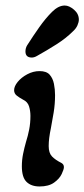

<svg xmlns="http://www.w3.org/2000/svg" viewBox="-20 -664 305 694"><path d="M123 10Q93 10 76 -6.5Q59 -23 59 -63Q59 -86 63.5 -108Q68 -130 74 -151Q81 -173 85.5 -196Q90 -219 90 -245Q90 -263 85 -279.5Q80 -296 63 -304Q50 -311 40.5 -318.5Q31 -326 31 -338Q31 -352 44 -368Q57 -384 78.5 -395.5Q100 -407 123 -407Q148 -407 159.5 -394Q171 -381 175 -361Q179 -341 179 -320Q179 -288 174 -257.5Q169 -227 164 -201Q160 -182 158 -166Q156 -150 156 -136Q156 -111 168 -98.5Q180 -86 202 -75Q211 -70 211 -60Q211 -52 203 -35Q195 -18 175.5 -4Q156 10 123 10ZM95 -456Q72 -456 72 -478Q72 -490 78 -500Q99 -533 121.5 -565Q144 -597 168 -621Q191 -644 214 -644Q230 -644 247.5 -629Q265 -614 265 -593Q265 -584 260 -572.5Q255 -561 244 -551Q219 -526 184.5 -504Q150 -482 114 -462Q104 -456 95 -456Z"/></svg>

Font: Akaya Kanadaka
Style: Regular
Weight: 400
Designer: Vaishnavi Murthy Yerkadithaya, Juan Luis Blanco Aristondo
Version: Version 1.002; ttfautohint (v1.8.3)